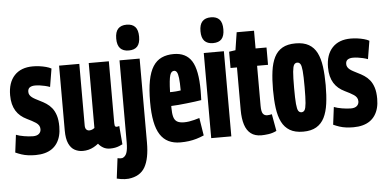

<svg xmlns="http://www.w3.org/2000/svg" viewBox="-60 -888 2462 1222"><g transform="rotate(-5 1171.0 -277.0)"><path d="M10 -17.4 24.2 -129.6Q34 -125.6 47.4 -122.1Q60.8 -118.6 75.6 -116.2Q90.4 -113.8 104.8 -112.3Q119.2 -110.8 132 -110.8Q156.8 -110.8 169.9 -122.1Q183 -133.4 183 -152Q183 -165.8 176.6 -175.7Q170.2 -185.6 158.8 -193.4Q147.4 -201.2 133 -208.7Q118.6 -216.2 102.2 -224.2Q80.2 -234.8 62.9 -249.4Q45.6 -264 33.7 -283.3Q21.8 -302.6 15.5 -327.3Q9.2 -352 9.2 -383.2Q9.2 -464.4 51.1 -509.2Q93 -554 169.2 -554Q190 -554 211.6 -551.1Q233.2 -548.2 253 -542.9Q272.8 -537.6 286.4 -529.8L267.2 -413.8Q251.8 -419.6 235.6 -423.3Q219.4 -427 203.7 -429.2Q188 -431.4 173 -431.4Q151.6 -431.4 139 -423Q126.4 -414.6 126.4 -395Q126.4 -383.6 131.6 -375Q136.8 -366.4 145.7 -359.4Q154.6 -352.4 167.2 -345.7Q179.8 -339 194.8 -331.4Q215.6 -321.6 235 -308.9Q254.4 -296.2 269.8 -277.2Q285.2 -258.2 294.5 -229.4Q303.8 -200.6 303.8 -157.6Q303.8 -125.2 296.9 -99Q290 -72.8 276.3 -52.2Q262.6 -31.6 242.8 -17.9Q223 -4.2 196.5 2.9Q170 10 138 10Q112.8 10 90.6 7.1Q68.4 4.2 48.9 -2.2Q29.4 -8.6 10 -17.4Z M439.8 10Q411.4 10 387.7 -2.9Q364.1 -15.7 350.1 -46.4Q336.1 -77 336.1 -129.5V-544H465.3V-150.5Q465.3 -132.4 473.1 -124.5Q480.9 -116.5 492.3 -116.5Q497.4 -116.5 503.4 -117.9Q509.4 -119.3 515.4 -122.5Q521.4 -125.7 525.5 -129.2V-544H654V-149.5Q654 -140.1 655.3 -134.5Q656.6 -128.8 659.7 -126.7Q662.8 -124.5 666.7 -124.5Q675.8 -124.5 684.2 -128L694 -10.2Q683.5 -5.1 671.9 -0.3Q660.3 4.5 646.1 7.2Q631.8 10 614.2 10Q588.6 10 570.1 -0.9Q551.5 -11.7 539.7 -27.6Q525.9 -16.4 509.8 -7.6Q493.7 1.2 476.2 5.6Q458.7 10 439.8 10Z M850.7 -544V-7.7Q850.7 94.8 819.8 149Q788.8 203.2 714.3 211.6Q702.9 212.5 690.8 212Q678.8 211.5 665.8 209.5Q652.9 207.4 639.1 204.1L655.3 75.1Q664.5 77.3 671.5 77.8Q678.5 78.3 686 77.1Q705.7 69.9 713.9 47.3Q722.2 24.7 722.2 -18.9V-544ZM786.8 -601.4Q750.9 -601.4 732.1 -621.4Q713.3 -641.4 713.3 -683.5Q713.3 -726.3 732.1 -746.3Q750.9 -766.3 786.8 -766.3Q822.7 -766.3 841.2 -746.3Q859.6 -726.3 859.6 -683.5Q859.6 -641.4 841.5 -621.4Q823.4 -601.4 786.8 -601.4Z M1063 10Q1020 10 987.8 -5.6Q955.6 -21.2 934.5 -54Q913.4 -86.8 903.2 -138.7Q893 -190.6 893 -262.2Q893 -343.2 903.8 -399.2Q914.6 -455.2 936.5 -489.3Q958.4 -523.4 991.5 -538.7Q1024.6 -554 1068.6 -554Q1147.4 -554 1183.6 -496.8Q1219.8 -439.6 1219.8 -306.8Q1219.8 -298.2 1219.3 -278.3Q1218.8 -258.4 1218.4 -246.6Q1201.2 -243.6 1176.5 -240.4Q1151.8 -237.2 1124.5 -234.2Q1097.2 -231.2 1071 -228.8Q1044.8 -226.4 1025 -226Q1025 -222.8 1025 -219.9Q1025 -217 1025 -213.8Q1025 -178.8 1030.9 -156.9Q1036.8 -135 1052.6 -125.2Q1068.4 -115.4 1097.6 -115.4Q1113.2 -115.4 1129.5 -117.8Q1145.8 -120.2 1162.7 -124.7Q1179.6 -129.2 1196.4 -134.2L1214.4 -21.4Q1190.2 -10.8 1166.3 -3.8Q1142.4 3.2 1117.1 6.6Q1091.8 10 1063 10ZM1025 -314.4Q1033.4 -314.4 1043.2 -314.7Q1053 -315 1062.5 -315.8Q1072 -316.6 1080.1 -317.7Q1088.2 -318.8 1093.4 -319.4Q1093.4 -371.2 1089.9 -398.9Q1086.4 -426.6 1079.6 -437Q1072.8 -447.4 1062 -447.4Q1054.4 -447.4 1047.6 -442.1Q1040.8 -436.8 1036.3 -422.9Q1031.8 -409 1029 -382.6Q1026.2 -356.2 1025 -314.4Z M1325.1 -601.4Q1289.2 -601.4 1270.4 -621.4Q1251.6 -641.4 1251.6 -683.5Q1251.6 -726.3 1270.4 -746.3Q1289.2 -766.3 1325.1 -766.3Q1361.3 -766.3 1379.6 -746.3Q1397.9 -726.3 1397.9 -683.5Q1397.9 -641.4 1380 -621.4Q1362 -601.4 1325.1 -601.4ZM1260.5 0V-544H1389V0Z M1580.8 10Q1539.6 10 1513.6 -9.9Q1487.6 -29.7 1475.3 -68.3Q1463 -106.8 1463 -162.6V-434H1421.9V-538L1463 -544L1480.6 -657.3H1591.5V-544H1661.4V-433.3H1591.5V-178Q1591.5 -140.7 1600.9 -127.4Q1610.3 -114 1628.4 -114Q1634.9 -114 1642.8 -115Q1650.7 -116 1658.2 -117.9L1677.6 -9.6Q1652 2.8 1626 6.4Q1599.9 10 1580.8 10Z M1679 -272.4Q1679 -338.6 1686.1 -391Q1693.2 -443.4 1711.5 -479.7Q1729.8 -516 1762.8 -535Q1795.8 -554 1847.4 -554Q1899 -554 1932 -535Q1965 -516 1983.3 -479.7Q2001.6 -443.4 2008.7 -391Q2015.8 -338.6 2015.8 -272.4Q2015.8 -206.8 2008.7 -154.4Q2001.6 -102 1983.3 -65.5Q1965 -29 1932 -9.5Q1899 10 1847.4 10Q1795.8 10 1762.8 -9.5Q1729.8 -29 1711.5 -65.5Q1693.2 -102 1686.1 -154.4Q1679 -206.8 1679 -272.4ZM1813.8 -272.4Q1813.8 -204 1816.9 -170Q1820 -136 1827.4 -125Q1834.8 -114 1847.4 -114Q1860 -114 1867.4 -125Q1874.8 -136 1877.9 -170Q1881 -204 1881 -272.4Q1881 -341.8 1877.9 -375.4Q1874.8 -409 1867.4 -420Q1860 -431 1847.4 -431Q1834.8 -431 1827.4 -420Q1820 -409 1816.9 -375.4Q1813.8 -341.8 1813.8 -272.4Z M2041 -17.4 2055.2 -129.6Q2065 -125.6 2078.4 -122.1Q2091.8 -118.6 2106.6 -116.2Q2121.4 -113.8 2135.8 -112.3Q2150.2 -110.8 2163 -110.8Q2187.8 -110.8 2200.9 -122.1Q2214 -133.4 2214 -152Q2214 -165.8 2207.6 -175.7Q2201.2 -185.6 2189.8 -193.4Q2178.4 -201.2 2164 -208.7Q2149.6 -216.2 2133.2 -224.2Q2111.2 -234.8 2093.9 -249.4Q2076.6 -264 2064.7 -283.3Q2052.8 -302.6 2046.5 -327.3Q2040.2 -352 2040.2 -383.2Q2040.2 -464.4 2082.1 -509.2Q2124 -554 2200.2 -554Q2221 -554 2242.6 -551.1Q2264.2 -548.2 2284 -542.9Q2303.8 -537.6 2317.4 -529.8L2298.2 -413.8Q2282.8 -419.6 2266.6 -423.3Q2250.4 -427 2234.7 -429.2Q2219 -431.4 2204 -431.4Q2182.6 -431.4 2170 -423Q2157.4 -414.6 2157.4 -395Q2157.4 -383.6 2162.6 -375Q2167.8 -366.4 2176.7 -359.4Q2185.6 -352.4 2198.2 -345.7Q2210.8 -339 2225.8 -331.4Q2246.6 -321.6 2266 -308.9Q2285.4 -296.2 2300.8 -277.2Q2316.2 -258.2 2325.5 -229.4Q2334.8 -200.6 2334.8 -157.6Q2334.8 -125.2 2327.9 -99Q2321 -72.8 2307.3 -52.2Q2293.6 -31.6 2273.8 -17.9Q2254 -4.2 2227.5 2.9Q2201 10 2169 10Q2143.8 10 2121.6 7.1Q2099.4 4.2 2079.9 -2.2Q2060.4 -8.6 2041 -17.4Z"/></g></svg>

Font: Georama ExtraCondensed Thin
Style: Regular
Weight: 100
Width: 2
Designer: Jean-Baptiste Levee
Foundry: Production Type
Version: Version 1.001